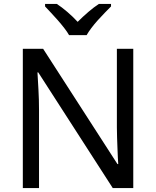

<svg xmlns="http://www.w3.org/2000/svg" viewBox="-20 -964 800 984"><path d="M201 -714 582 -123H586Q585 -134 584 -156Q583 -178 582 -204.5Q581 -231 580 -259Q579 -287 579 -311V-714H663V0H558L176 -593H172Q174 -558 177 -506Q180 -454 180 -399V0H97V-714ZM211 -944H271Q297 -927 325 -903Q353 -879 378 -852Q405 -879 433 -903Q461 -927 487 -944H549V-931Q535 -917 517 -898.5Q499 -880 481 -860Q463 -840 448 -820Q433 -800 424 -784H334Q325 -800 309.5 -820Q294 -840 276.5 -860Q259 -880 241.5 -898.5Q224 -917 211 -931Z"/></svg>

Font: BC Sans
Style: Regular
Weight: 400
Designer: Monotype Design Team
Province of B.C.
Foundry: Monotype Imaging Inc.
Version: Version 2.000;GOOG;noto-source:20170915:90ef993387c0